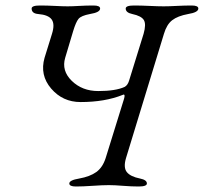

<svg xmlns="http://www.w3.org/2000/svg" viewBox="-20 -673 741 698"><path d="M169 -550Q180 -585 168 -602Q156 -619 119 -622Q95 -624 95 -642Q95 -653 125 -653Q151 -653 179.5 -651.5Q208 -650 226 -650Q243 -650 268 -651.5Q293 -653 320 -653Q344 -653 344 -642Q344 -628 307 -622Q275 -616 265.5 -604.5Q256 -593 246 -560Q244 -553 243 -550L217 -463Q203 -416 241 -379Q279 -342 337 -342Q400 -342 433 -357Q444 -363 449 -379L502 -550Q512 -585 503 -600Q494 -615 461 -622Q437 -627 437 -642Q437 -653 467 -653Q493 -653 524 -651.5Q555 -650 575 -650Q594 -650 622.5 -651.5Q651 -653 677 -653Q701 -653 701 -642Q701 -628 664 -622Q626 -615 606 -599.5Q586 -584 576 -550L438 -98Q428 -64 441 -47.5Q454 -31 489 -24Q514 -19 514 -6Q514 5 484 5Q458 5 427 2.5Q396 0 376 0Q353 0 317 2.5Q281 5 256 5Q232 5 232 -6Q232 -18 268 -24Q307 -31 330 -47.5Q353 -64 364 -98L431 -314Q436 -331 428 -329Q427 -329 426 -328Q361 -302 273 -302Q208 -302 166 -351Q124 -400 142 -463Z"/></svg>

Font: EB Garamond 12
Style: Italic
Weight: 400
Italic angle: -17°
Version: Version 0.016; ttfautohint (v1.8.4)